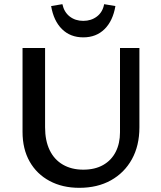

<svg xmlns="http://www.w3.org/2000/svg" viewBox="-20 -888 772 920"><path d="M360 12Q279 12 217.5 -21Q156 -54 122 -114Q88 -174 88 -256V-658H196V-278Q196 -214 218 -168.5Q240 -123 281.5 -99Q323 -75 379 -75Q435 -75 474.5 -97.5Q514 -120 534.5 -160.5Q555 -201 555 -254V-658H648V-278Q648 -190 612 -125Q576 -60 511.5 -24Q447 12 360 12ZM379 -709Q317 -709 277 -748.5Q237 -788 225 -859L279 -868Q287 -830 314 -809Q341 -788 379 -788Q417 -788 444.5 -809Q472 -830 479 -868L533 -859Q521 -788 481 -748.5Q441 -709 379 -709Z"/></svg>

Font: Ysabeau SemiBold
Style: Regular
Weight: 600
Designer: Christian Thalmann (Catharsis Fonts)
Version: Version 2.000;gftools[0.9.27.dev2+g8671c4b]